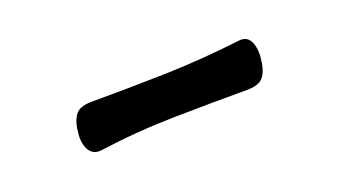

<svg xmlns="http://www.w3.org/2000/svg" viewBox="-26 -392 483 274"><g transform="rotate(-20 215.0 -255.0)"><path d="M356 -254Q353 -238 346 -231.5Q339 -225 323 -225Q268 -225 211.5 -224Q155 -223 97 -215Q84 -214 78.5 -225.5Q73 -237 76 -254V-256Q79 -272 86 -278.5Q93 -285 109 -285Q165 -285 221 -286.5Q277 -288 335 -295Q349 -297 354 -285Q359 -273 356 -256Z"/></g></svg>

Font: Winky Sans Light
Style: Italic
Weight: 300
Italic angle: -8.97852°
Designer: Simon Atzbach
Foundry: typofactur
Version: Version 1.205